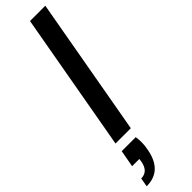

<svg xmlns="http://www.w3.org/2000/svg" viewBox="-350 -702 940 940"><g transform="rotate(-45 120.0 -232.0)"><path d="M23 0 151 -720H257L129 0ZM-17 256 -9 210Q40 210 50 151L52 136H2L18 48H115Q118 67 118 86Q118 110 113 133Q91 256 -17 256Z"/></g></svg>

Font: Ultramarine Medium
Style: Italic
Weight: 500
Italic angle: -10°
Designer: Colophon Foundry, Jonny Pinhorn
Foundry: Colophon Foundry
Version: Version 1.200; ttfautohint (v1.8.3)